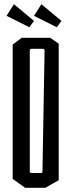

<svg xmlns="http://www.w3.org/2000/svg" viewBox="-20 -889 338 909"><path d="M40 -42V-678L83 -710H218L258 -682V-36L195 0H99ZM172 -70Q181 -70 181 -76L191 -649Q191 -658 182 -658H130Q121 -658 121 -649V-76Q121 -70 130 -70ZM11 -814 46 -869 141 -790 119 -760ZM141 -814 176 -869 271 -790 249 -760Z"/></svg>

Font: Bahianita
Style: Regular
Weight: 400
Designer: Pablo Cosgaya & Dani Raskovsky
Foundry: Pablo Cosgaya & Dani Raskovsky
Version: Version 1.008